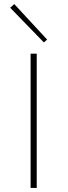

<svg xmlns="http://www.w3.org/2000/svg" viewBox="-20 -921 332 941"><path d="M195 -713 30 -883 50 -901 211 -727ZM130 0V-658H160V0Z"/></svg>

Font: EauTestInfant Extralight
Style: Regular
Weight: 250
Designer: Christian Thalmann (Catharsis Fonts)
Version: Version 0.001;PS 000.001;hotconv 1.0.88;makeotf.lib2.5.64775